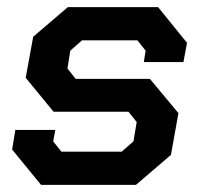

<svg xmlns="http://www.w3.org/2000/svg" viewBox="-20 -518 568 538"><path d="M14 -99 23 -154H135L129 -122L152 -93H321L354 -122L363 -176L340 -205H130L52 -300L73 -415L170 -498H423L504 -398L494 -344H383L388 -376L365 -405H210L177 -376L169 -326L192 -297H400L480 -201L459 -84L361 0H95Z"/></svg>

Font: Chakra Petch SemiBold
Style: Italic
Weight: 600
Italic angle: -10°
Designer: Katatrad Aksorn Co.,Ltd.
Foundry: Cadson Demak Co.,Ltd.
Version: Version 1.000; ttfautohint (v1.6)